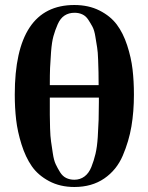

<svg xmlns="http://www.w3.org/2000/svg" viewBox="-20 -729 593 767"><path d="M515 -351Q515 -283 505 -224Q495 -165 470.5 -107.5Q446 -50 396.5 -16Q347 18 277 18Q220 18 176 -5.5Q132 -29 107 -65Q82 -101 66 -152Q50 -203 44.5 -250.5Q39 -298 39 -351Q39 -709 277 -709Q334 -709 377.5 -687Q421 -665 446.5 -631Q472 -597 488 -548Q504 -499 509.5 -452Q515 -405 515 -351ZM375 -339H179Q179 -334 179 -324Q179 -289 179 -270Q179 -251 180 -217Q181 -183 184 -163.5Q187 -144 191 -116.5Q195 -89 202.5 -73Q210 -57 220 -41Q230 -25 244.5 -18Q259 -11 277 -11Q300 -11 317.5 -24Q335 -37 345 -62Q355 -87 361.5 -114.5Q368 -142 370.5 -181Q373 -220 374 -250.5Q375 -281 375 -322Q375 -333 375 -339ZM278 -678Q255 -678 238 -667Q221 -656 210.5 -632Q200 -608 193.5 -584.5Q187 -561 184 -522Q181 -483 180 -457.5Q179 -432 179 -389H374Q374 -423 373.5 -440.5Q373 -458 372 -490Q371 -522 368 -539.5Q365 -557 361 -582.5Q357 -608 349.5 -622Q342 -636 332.5 -650.5Q323 -665 309 -671.5Q295 -678 278 -678Z"/></svg>

Font: GFS Artemisia
Style: Bold
Weight: 700
Designer: Designed by Takis Katsoulidis.
Foundry: Designed by Takis Katsoulidis.
Version: Version 1.0